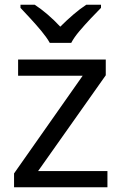

<svg xmlns="http://www.w3.org/2000/svg" viewBox="-20 -786 510 806"><path d="M431 0H39V-58L327 -468H56V-536H424V-470L140 -68H431ZM189 -606Q176 -629 154 -655.5Q132 -682 108 -708Q84 -734 66 -753V-766H126Q152 -749 180 -725Q208 -701 233 -674Q260 -701 288 -725Q316 -749 342 -766H404V-753Q385 -734 360.5 -708Q336 -682 313.5 -655.5Q291 -629 279 -606Z"/></svg>

Font: Noto Sans Sundanese
Style: Regular
Weight: 400
Designer: Monotype Design Team (Regular), Sérgio L. Martins (other weights)
Foundry: Monotype Imaging Inc.
Version: Version 2.003